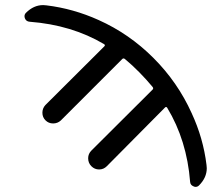

<svg xmlns="http://www.w3.org/2000/svg" viewBox="-20 -561 880 754"><path d="M791 86.9Q792 92.8 792 99.6Q792 136.7 761.7 167Q755.9 172.9 748 172.9Q744.1 172.9 740.2 170.9Q727.5 166 726.6 153.3Q713.9 -9.8 636.7 -137.7Q632.8 -143.6 627.9 -138.7L399.4 91.8Q386.7 104.5 369.1 104.5Q351.6 104.5 338.9 91.8Q326.2 79.1 326.2 60.5Q326.2 43 338.9 30.3L579.1 -209Q584 -213.9 579.1 -219.7Q555.7 -248 527.3 -276.9Q499 -305.7 470.7 -329.1Q464.8 -334 460 -329.1L218.8 -87.9Q206.1 -76.2 188.5 -76.2Q170.9 -76.2 158.7 -88.4Q146.5 -100.6 146.5 -118.2Q146.5 -135.7 158.2 -148.4L389.6 -378.9Q394.5 -383.8 388.7 -387.7Q261.7 -462.9 96.7 -475.6Q83 -476.6 78.1 -488.3Q76.2 -493.2 76.2 -497.1Q76.2 -504.9 82 -510.7Q112.3 -541 149.4 -541Q155.3 -541 162.1 -540Q267.6 -527.3 367.2 -482.4Q487.3 -428.7 582.5 -333.5Q677.7 -238.3 732.4 -117.2Q778.3 -18.6 791 86.9Z"/></svg>

Font: Gen Jyuu Gothic Regular
Style: Regular
Weight: 400
Designer: [Source Han Sans]
Ryoko NISHIZUKA  (kana & ideographs); Paul D. Hunt (Latin, Greek & Cyrillic); Wenlong ZHANG  (bopomofo
Version: Version 1.002.20150607